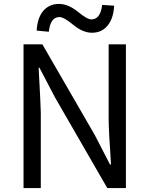

<svg xmlns="http://www.w3.org/2000/svg" viewBox="-20 -959 762 979"><path d="M100 -733H196L463 -271L541 -120H546Q534 -298 534 -352V-733H622V0H527L260 -463L181 -614H177Q188 -411 188 -385V0H100ZM354 -832Q306 -872 283 -872Q237 -872 229 -797L167 -803Q170 -866 200 -903Q231 -939 281 -939Q327 -939 376 -900Q424 -860 446 -860Q492 -860 501 -934L562 -930Q559 -866 529 -829Q499 -792 449 -792Q403 -792 354 -832Z"/></svg>

Font: Source Han Sans K Regular
Style: Regular
Weight: 400
Designer: Ryoko NISHIZUKA  (kana & ideographs); Paul D. Hunt (Latin, Greek & Cyrillic); Wenlong ZHANG  (bopomofo); Sandoll Communi
Foundry: Adobe Systems Incorporated
Version: Version 1.00 July 18, 2014, initial release